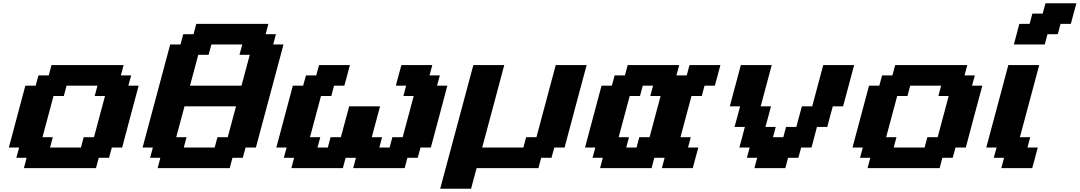

<svg xmlns="http://www.w3.org/2000/svg" viewBox="-20 -1020 6551 1165"><path d="M125 0H562.5L579.1 -62.5H641.6L658.7 -125H721.2Q737.8 -187.5 771 -312.5Q804.2 -437.5 821.3 -500H758.8L775.9 -562.5H713.4L730 -625H292.5L275.9 -562.5H213.4L196.3 -500H133.8Q117.2 -437.5 83.7 -312.5Q50.3 -187.5 33.7 -125H96.2L79.1 -62.5H141.6ZM471.2 -125H283.7L300.3 -187.5H237.8Q249 -229 271.2 -312.3Q293.5 -395.5 304.7 -437.5H367.2L383.8 -500H571.3L554.7 -437.5H617.2Q606 -396 583.7 -312.5Q561.5 -229 550.3 -187.5H487.8Z M936.5 0H1374L1390.6 -62.5H1453.1L1470.2 -125H1532.7Q1560.5 -229.5 1616.5 -437.7Q1672.4 -646 1700.2 -750H1637.7L1654.3 -812.5H1591.8L1608.4 -875H1170.9L1154.3 -812.5H1091.8L1075.2 -750H1012.7Q984.9 -646 929 -437.5Q873 -229 845.2 -125H907.7L890.6 -62.5H953.1ZM1282.7 -125H1095.2L1111.8 -187.5H1049.3L1099.6 -375H1412.1L1361.8 -187.5H1299.3ZM1445.3 -500H1132.8L1183.1 -687.5H1245.6L1262.7 -750H1450.2L1433.1 -687.5H1495.6Z M2123 0H2435.5L2452.1 -62.5H2514.6L2531.7 -125H2594.2Q2611.3 -187.5 2644.5 -312.5Q2677.7 -437.5 2694.3 -500H2631.8L2648.9 -562.5H2586.4L2603 -625H2415.5Q2409.7 -604 2398.4 -562.3Q2387.2 -520.5 2381.8 -500H2444.3L2427.7 -437.5H2490.2Q2479 -396 2456.8 -312.5Q2434.6 -229 2423.3 -187.5H2360.8L2344.2 -125H2281.7L2298.3 -187.5H2235.8L2286.1 -375H2098.6L2048.3 -187.5H1985.8L1969.2 -125H1906.7L1923.3 -187.5H1860.8Q1872.1 -229 1894.3 -312.3Q1916.5 -395.5 1927.7 -437.5H1990.2L2006.8 -500H2069.3Q2075.2 -520.5 2086.4 -562.3Q2097.7 -604 2103 -625H1915.5L1898.9 -562.5H1836.4L1819.3 -500H1756.8Q1740.2 -437.5 1706.8 -312.5Q1673.3 -187.5 1656.7 -125H1719.2L1702.1 -62.5H1764.6L1748 0H2060.5L2077.1 -62.5H2139.6Z M2650.9 125H2838.4Q2843.8 104 2855 62.5Q2866.2 21 2872.1 0H3247.1L3263.7 -62.5H3326.2L3343.3 -125H3405.8Q3427.7 -208.5 3472.4 -375.2Q3517.1 -542 3539.6 -625H3352.1L3234.9 -187.5H3172.4L3155.8 -125H2905.8Q2928.2 -208 2972.9 -375Q3017.6 -542 3039.6 -625H2852.1Q2818.4 -500 2751.5 -250Q2684.6 0 2650.9 125Z M3996.1 0H4183.6Q4189 -21 4200.2 -62.5Q4211.4 -104 4217.3 -125H4154.8L4171.4 -187.5H4108.9Q4120.1 -229 4142.3 -312.5Q4164.6 -396 4175.8 -437.5H4238.3L4254.9 -500H4317.4Q4323.2 -520.5 4334.5 -562.3Q4345.7 -604 4351.1 -625H4163.6L4147 -562.5H4084.5L4101.1 -625H3788.6L3772 -562.5H3709.5L3692.4 -500H3629.9Q3613.3 -437.5 3579.8 -312.5Q3546.4 -187.5 3529.8 -125H3592.3L3575.2 -62.5H3637.7L3621.1 0H3933.6L3950.2 -62.5H4012.7ZM3842.3 -125H3779.8L3796.4 -187.5H3733.9Q3745.1 -229 3767.3 -312.3Q3789.6 -395.5 3800.8 -437.5H3863.3L3879.9 -500H3942.4L3925.8 -437.5H3988.3Q3977.1 -396 3954.8 -312.5Q3932.6 -229 3921.4 -187.5H3858.9Z M4557.6 0H4745.1L4761.7 -62.5H4824.2L4841.3 -125H4903.8Q4909.7 -145.5 4920.7 -187.3Q4931.6 -229 4937 -250H4999.5Q5004.9 -270.5 5016.1 -312.3Q5027.3 -354 5033.2 -375H5095.7Q5106.9 -416.5 5129.2 -500Q5151.4 -583.5 5162.6 -625H4975.1Q4963.9 -583.5 4941.7 -500Q4919.4 -416.5 4908.2 -375H4845.7Q4839.8 -354 4828.6 -312.3Q4817.4 -270.5 4812 -250H4749.5L4732.9 -187.5H4670.4L4687 -250H4624.5Q4630.4 -270.5 4641.6 -312.3Q4652.8 -354 4658.2 -375H4595.7Q4606.9 -416.5 4629.2 -500Q4651.4 -583.5 4662.6 -625H4475.1Q4463.9 -583.5 4441.7 -500Q4419.4 -416.5 4408.2 -375H4470.7Q4465.3 -354 4454.1 -312.3Q4442.9 -270.5 4437 -250H4499.5Q4494.1 -229 4483.2 -187.3Q4472.2 -145.5 4466.3 -125H4528.8L4511.7 -62.5H4574.2Z M5244.1 0H5681.6L5698.2 -62.5H5760.7L5777.8 -125H5840.3Q5856.9 -187.5 5890.1 -312.5Q5923.3 -437.5 5940.4 -500H5877.9L5895 -562.5H5832.5L5849.1 -625H5411.6L5395 -562.5H5332.5L5315.4 -500H5252.9Q5236.3 -437.5 5202.9 -312.5Q5169.4 -187.5 5152.8 -125H5215.3L5198.2 -62.5H5260.7ZM5590.3 -125H5402.8L5419.4 -187.5H5356.9Q5368.2 -229 5390.4 -312.3Q5412.6 -395.5 5423.8 -437.5H5486.3L5502.9 -500H5690.4L5673.8 -437.5H5736.3Q5725.1 -396 5702.9 -312.5Q5680.7 -229 5669.4 -187.5H5606.9Z M6055.7 0H6243.2Q6249 -21 6260.3 -62.5Q6271.5 -104 6276.9 -125H6214.4L6231 -187.5H6168.5L6285.6 -625H6098.1Q6076.2 -542 6031.5 -375Q5986.8 -208 5964.4 -125H6026.9L6009.8 -62.5H6072.3ZM6131.8 -750H6319.3L6335.9 -812.5H6398.4L6415 -875H6477.5Q6482.9 -895.5 6494.1 -937.3Q6505.4 -979 6511.2 -1000H6323.7L6306.6 -937.5H6244.1L6227.5 -875H6165Q6159.7 -854 6148.4 -812.5Q6137.2 -771 6131.8 -750Z"/></svg>

Font: Faithful 32x
Style: SemiboldOblique
Weight: 400
Foundry: Faithful Resource Pack
Version: Version 1.0; January 27, 2023